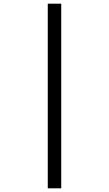

<svg xmlns="http://www.w3.org/2000/svg" viewBox="-20 -780 591 1041"><path d="M239 -760H312V241H239Z"/></svg>

Font: Noto Sans Vai
Style: Regular
Weight: 400
Designer: Monotype Design Team
Foundry: Monotype Imaging Inc.
Version: Version 2.001; ttfautohint (v1.8.4.7-5d5b)